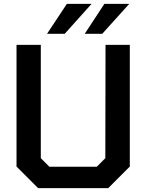

<svg xmlns="http://www.w3.org/2000/svg" viewBox="-20 -968 753 988"><path d="M222 -794 324 -948H451L313 -794ZM416 -794 517 -948H645L506 -794ZM176 0 65 -111V-737H190V-154L234 -110H478L522 -154L523 -737H648V-111L537 0Z"/></svg>

Font: Tomorrow Medium
Style: Regular
Weight: 500
Designer: Tony de Marco, Monica Rizzolli
Foundry: Just in Type
Version: Version 2.002